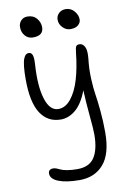

<svg xmlns="http://www.w3.org/2000/svg" viewBox="-108 -833 780 1158"><g transform="rotate(-10 281.5 -254.0)"><path d="M387.2 -645Q360.4 -645 340.1 -666Q319.8 -687 319.8 -713.9Q319.8 -737.3 336.4 -753.2Q353 -769 377.9 -769Q409.7 -769 430.4 -744.9Q451.2 -720.7 451.2 -692.9Q451.2 -674.3 435.1 -659.7Q418.9 -645 387.2 -645ZM155.8 -634.8Q126.5 -634.8 107.7 -656.2Q88.9 -677.7 88.9 -709Q88.9 -732.4 104 -748.8Q119.1 -765.1 143.1 -765.1Q179.2 -765.1 199.7 -741Q220.2 -716.8 220.2 -686Q220.2 -634.8 155.8 -634.8ZM283.2 261.2Q203.6 261.2 155.8 242.7Q107.9 224.1 107.9 190.9Q107.9 164.1 138.2 164.1Q147.5 164.1 159.2 168.7Q170.9 173.3 182.4 179Q193.8 184.6 220 189.2Q246.1 193.8 280.8 193.8Q355.5 193.8 386.7 144.8Q418 95.7 418 4.9Q418 -28.8 409.9 -112.1Q401.9 -195.3 398.9 -268.1Q369.1 -189.5 326.4 -153.8Q283.7 -118.2 235.8 -118.2Q155.3 -118.2 111.6 -185.5Q67.9 -252.9 67.9 -393.1Q67.9 -439.9 71.3 -471.2Q74.7 -502.4 81.3 -518.6Q87.9 -534.7 95.2 -540.8Q102.5 -546.9 112.8 -546.9Q128.4 -546.9 135.3 -530.8Q142.1 -514.6 139.2 -471.2Q130.4 -340.3 154.8 -261.7Q179.2 -183.1 231.9 -183.1Q274.9 -183.1 309.1 -225.3Q343.3 -267.6 364.3 -338.1Q385.3 -408.7 395 -502Q397.9 -529.8 403.3 -537.8Q408.7 -545.9 423.8 -545.9Q443.4 -545.9 455.3 -523.9Q467.3 -502 461.9 -450.2Q454.6 -389.6 457.3 -329.3Q460 -269 466.1 -232.4Q472.2 -195.8 478.5 -130.6Q484.9 -65.4 484.9 4.9Q484.9 135.7 430.7 198.5Q376.5 261.2 283.2 261.2Z"/></g></svg>

Font: Shantell Sans Irregular
Style: Regular
Weight: 300
Designer: Stephen Nixon, Anya Danilova, Shantell Martin
Foundry: Arrow Type
Version: Version 1.006;[9816181b4]